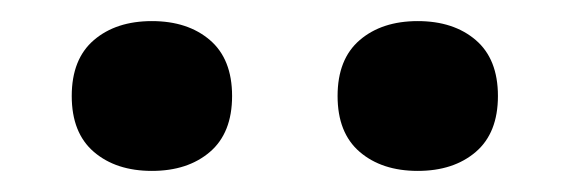

<svg xmlns="http://www.w3.org/2000/svg" viewBox="-20 -792 540 182"><path d="M200 -701Q200 -666 179 -648Q158 -630 124 -630Q90 -630 69 -648Q48 -666 48 -701Q48 -736 69 -754Q90 -772 124 -772Q158 -772 179 -754Q200 -736 200 -701ZM452 -701Q452 -666 431 -648Q410 -630 376 -630Q342 -630 321 -648Q300 -666 300 -701Q300 -736 321 -754Q342 -772 376 -772Q410 -772 431 -754Q452 -736 452 -701Z"/></svg>

Font: Roboto Serif Medium
Style: Regular
Weight: 500
Designer: Greg Gazdowicz
Foundry: Commercial Type
Version: Version 1.008